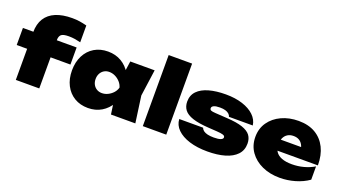

<svg xmlns="http://www.w3.org/2000/svg" viewBox="-62 -1363 3478 1955"><g transform="rotate(20 1676.5 -385.0)"><path d="M495 -602Q432 -602 412 -583Q392 -564 392 -525V0H138V-515Q138 -606 176 -666.5Q214 -727 287 -757.5Q360 -788 464 -788Q508 -788 544 -782.5Q580 -777 623 -766V-584Q592 -592 560.5 -597Q529 -602 495 -602ZM25 -337V-522H607V-337Z M1169 0 1140 -203 1169 -287 1140 -370 1169 -575H1433L1393 -288L1433 0ZM1222 -287Q1212 -195 1172.5 -126.5Q1133 -58 1069.5 -20Q1006 18 924 18Q840 18 776.5 -20Q713 -58 677.5 -127Q642 -196 642 -287Q642 -379 677.5 -448Q713 -517 776.5 -555Q840 -593 924 -593Q1006 -593 1069.5 -555.5Q1133 -518 1173 -449.5Q1213 -381 1222 -287ZM898 -287Q898 -254 911.5 -228.5Q925 -203 949.5 -188Q974 -173 1006 -173Q1039 -173 1070 -188Q1101 -203 1124.5 -228.5Q1148 -254 1157 -287Q1148 -320 1124.5 -346Q1101 -372 1070 -387Q1039 -402 1006 -402Q974 -402 949.5 -387Q925 -372 911.5 -346Q898 -320 898 -287Z M1514 -770H1768V0H1514Z M2577 -196Q2577 -124 2532 -76.5Q2487 -29 2406.5 -5.5Q2326 18 2218 18Q2107 18 2022.5 -8.5Q1938 -35 1889.5 -83Q1841 -131 1838 -195H2096Q2103 -176 2120 -163.5Q2137 -151 2164.5 -144.5Q2192 -138 2232 -138Q2280 -138 2305 -147.5Q2330 -157 2330 -174Q2330 -191 2309 -198Q2288 -205 2241 -208L2147 -214Q2038 -221 1973.5 -242.5Q1909 -264 1881 -301Q1853 -338 1853 -390Q1853 -459 1896.5 -504Q1940 -549 2018 -571Q2096 -593 2200 -593Q2302 -593 2381 -567.5Q2460 -542 2508 -496Q2556 -450 2564 -389H2306Q2301 -407 2286 -420Q2271 -433 2247 -440Q2223 -447 2189 -447Q2143 -447 2122 -436.5Q2101 -426 2101 -409Q2101 -393 2114 -386.5Q2127 -380 2165 -378L2291 -370Q2399 -364 2461.5 -342.5Q2524 -321 2550.5 -285Q2577 -249 2577 -196Z M3002 18Q2895 18 2810.5 -20.5Q2726 -59 2677 -128.5Q2628 -198 2628 -290Q2628 -381 2675.5 -449Q2723 -517 2805 -555Q2887 -593 2989 -593Q3096 -593 3171 -549Q3246 -505 3286 -424.5Q3326 -344 3326 -234H2836V-351H3178L3110 -313Q3105 -352 3090 -378Q3075 -404 3050.5 -417.5Q3026 -431 2992 -431Q2954 -431 2927.5 -414Q2901 -397 2887.5 -367.5Q2874 -338 2874 -301Q2874 -253 2895.5 -220.5Q2917 -188 2961 -171Q3005 -154 3072 -154Q3137 -154 3198.5 -170.5Q3260 -187 3312 -218V-74Q3248 -29 3166.5 -5.5Q3085 18 3002 18Z"/></g></svg>

Font: Unbounded Black
Style: Regular
Weight: 900
Designer: Luke Prowse, Jean-Baptiste Morizot, Fátima Lázaro, Florian Runge
Foundry: NaN
Version: Version 1.701;gftools[0.9.28.dev5+ged2979d]